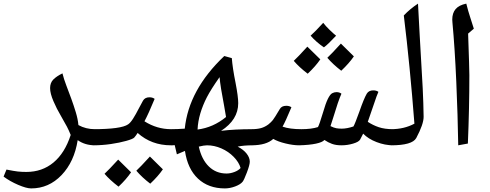

<svg xmlns="http://www.w3.org/2000/svg" viewBox="-60 -800 2730 1070"><path d="M469.2 9.8Q413.6 9.8 373 -19Q354 101.6 283 175.8Q211.9 250 113.8 250Q87.4 250 41.3 230.2Q-4.9 210.4 -40 184.1L-23.9 145Q17.1 153.3 39.1 155.8Q61 158.2 86.9 158.2Q174.8 158.2 238 105.7Q301.3 53.2 334 -47.9Q323.2 -74.7 313 -94.2Q302.7 -113.8 278.3 -156.2Q256.3 -192.9 237.8 -236.1Q219.2 -279.3 219.2 -309.1Q219.2 -338.9 237.5 -357.2Q255.9 -375.5 288.1 -391.1Q295.4 -360.8 309.3 -324.5Q323.2 -288.1 337.2 -250Q351.1 -211.9 362.5 -174.1Q374 -136.2 377 -103Q418 -80.1 469.2 -80.1Q479 -80.1 479 -69.8V0Q479 9.8 469.2 9.8Z M772.9 -257.8Q790 -257.8 801.8 -249Q767.6 -166 745.1 -124Q814.5 -80.1 893.1 -80.1Q902.8 -80.1 902.8 -69.8V0Q902.8 9.8 893.1 9.8Q783.7 9.8 707 -59.1L697.8 -45.4L688 -33.2Q680.7 -25.4 643.6 -14.9Q606.4 -4.4 557.9 2.7Q509.3 9.8 459 9.8Q449.2 9.8 449.2 0V-69.8Q449.2 -80.1 459 -80.1Q615.2 -80.1 653.8 -106.9Q666.5 -115.2 681.4 -138.4Q696.3 -161.6 716.3 -200.7L736.8 -238.8Q747.6 -257.8 772.9 -257.8ZM670.4 160.2Q643.6 199.7 600.6 240.2Q552.2 203.1 522.5 168.5Q545.4 147.5 598.6 89.4Q608.9 100.6 670.4 160.2ZM847.7 143.6Q821.3 182.1 777.3 223.6Q731.4 188.5 699.7 151.4Q720.2 132.8 775.4 72.3Q786.1 84 847.7 143.6Z M1264.6 17.1Q1296.9 33.7 1314.5 56.2Q1332 78.6 1332 101.1Q1332 118.7 1315.9 161.1Q1299.8 203.6 1292 212.9Q1279.8 228 1250.5 239Q1221.2 250 1192.9 250Q1101.6 250 1043.5 195.6Q985.4 141.1 970.7 41L925.8 60.1L913.6 8.8L901.4 9.8H892.6Q882.8 9.8 882.8 0V-69.8Q882.8 -80.1 892.6 -80.1Q928.7 -80.1 969.7 -83Q991.7 -299.8 1189.9 -487.8L1231.9 -476.1Q1235.8 -422.4 1252.9 -337.4Q1267.6 -261.2 1267.6 -225.1Q1267.6 -132.3 1171.9 -70.8Q1246.1 -80.1 1347.7 -80.1Q1360.8 -80.1 1360.8 -67.9V-2.9Q1360.8 9.8 1347.7 9.8Q1298.3 9.8 1264.6 17.1ZM1163.6 -370.1Q1115.7 -302.2 1093 -258.3Q1070.3 -214.4 1056.6 -168.7Q1043 -123 1041 -78.1Q1128.4 -89.4 1199.7 -147.9L1189.5 -207.5Q1168 -318.4 1163.6 -370.1ZM1093.8 9.8Q1077.1 9.8 1047.9 17.1Q1063.5 88.4 1103.8 127.7Q1144 167 1202.6 167Q1224.1 167 1246.6 158.4Q1269 149.9 1280.8 136.2Q1271.5 104 1242.4 74.2Q1213.4 44.4 1173.8 27.1Q1134.3 9.8 1093.8 9.8Z M2130.9 9.8Q2085.4 9.8 2038.8 -8.1Q1992.2 -25.9 1963.9 -55.2L1946.8 -22Q1939 -8.8 1907.2 0.5Q1875.5 9.8 1842.8 9.8Q1812 9.8 1790 1.7Q1768.1 -6.3 1748 -20Q1737.3 -7.3 1700.9 0.5Q1664.6 8.3 1606.9 9.8Q1573.7 9.8 1531.2 -0.5Q1488.8 -10.7 1462.9 -25.9Q1424.3 9.8 1340.8 9.8Q1331.1 9.8 1331.1 0V-69.8Q1331.1 -80.1 1340.8 -80.1Q1373.5 -80.1 1395 -86.2Q1416.5 -92.3 1436 -106.9Q1451.2 -119.1 1460.7 -131.1Q1470.2 -143.1 1499 -191.9Q1509.3 -210.4 1535.2 -210.4Q1553.2 -210.4 1564 -202.1Q1530.3 -121.6 1514.6 -94.2Q1554.7 -80.1 1619.6 -80.1Q1675.3 -80.1 1711.9 -91.8Q1719.7 -105 1740.2 -173.3Q1754.4 -222.7 1766.8 -248.3Q1779.3 -273.9 1791 -280.3Q1802.7 -286.6 1815.4 -286.6Q1831.5 -286.6 1842.8 -277.8Q1824.7 -237.3 1796.4 -142.6L1781.7 -97.2Q1800.3 -87.9 1814 -85.4Q1827.6 -83 1844.7 -83Q1873 -83 1909.7 -95.2Q1918 -108.9 1943.4 -179.7Q1967.8 -250 1983.9 -277.8Q1995.1 -296.4 2020 -296.4Q2038.1 -296.4 2048.8 -288.1Q2043.5 -275.9 2038.3 -262Q2033.2 -248 1989.7 -121.1Q2017.6 -102.5 2050.5 -91.3Q2083.5 -80.1 2130.9 -80.1Q2140.6 -80.1 2140.6 -69.8V0Q2140.6 9.8 2130.9 9.8ZM1813 -601.1Q1766.1 -550.8 1745.1 -536.1Q1702.1 -565.4 1670.9 -601.1Q1697.3 -624.5 1741.2 -672.9Q1754.4 -655.3 1777.1 -633.3Q1799.8 -611.3 1813 -601.1ZM1725.1 -469.2Q1698.7 -430.7 1654.8 -389.2Q1607.4 -425.3 1577.1 -460.9Q1597.7 -479.5 1652.8 -540Q1660.6 -531.7 1725.1 -469.2ZM1912.1 -485.8Q1885.7 -447.3 1841.8 -405.8Q1795.9 -440.9 1764.2 -478Q1784.7 -496.6 1839.8 -557.1Q1850.6 -545.4 1912.1 -485.8Z M2119.6 9.8Q2109.4 9.8 2109.4 0V-69.8Q2109.4 -80.1 2119.6 -80.1Q2192.4 -80.1 2249.5 -110.8Q2225.1 -429.2 2190.4 -713.9Q2225.1 -750.5 2269.5 -779.8L2278.8 -605.5Q2291.5 -394.5 2295.7 -309.1Q2299.8 -223.6 2300.8 -148.9Q2300.8 -107.9 2259.8 -30.8Q2237.3 9.8 2119.6 9.8Z M2548.8 -612.8Q2555.7 -414.6 2555.7 -381.8Q2555.7 -196.3 2547.4 0L2493.7 9.8Q2491.2 -153.3 2482.9 -343Q2474.6 -532.7 2461.4 -674.8L2460.4 -690.9Q2460.4 -727.5 2479.2 -749.5Q2498 -771.5 2538.6 -779.8Q2549.8 -735.4 2559.6 -706.1L2580.6 -640.1Z"/></svg>

Font: Droid Arabic Naskh
Style: Regular
Weight: 400
Designer: Pascal Zoghbi
Foundry: Ascender Corporation
Version: Version 1.00